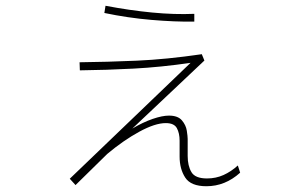

<svg xmlns="http://www.w3.org/2000/svg" viewBox="-20 -623 1040 666"><path d="M654 -548Q587 -547 505 -554Q423 -561 342 -578L346 -603Q430 -587 508 -579.5Q586 -572 654 -575ZM242 19 222 -3 641 -405Q538 -390 443 -385Q348 -380 257 -379L256 -407Q351 -408 454 -412.5Q557 -417 680 -435L689 -413L439 -177Q476 -199 509.5 -210.5Q543 -222 566 -222Q597 -222 611 -205.5Q625 -189 628 -169.5Q631 -150 631 -141V-82Q631 -48 644 -26Q657 -4 698 -4Q729 -4 755.5 -16Q782 -28 805 -49L813 -24Q761 23 696 23Q642 23 622.5 -7Q603 -37 603 -80V-135Q603 -161 593.5 -178.5Q584 -196 555 -196Q518 -196 463 -166Q408 -136 352 -89Z"/></svg>

Font: Murecho ExtraLight
Style: Regular
Weight: 200
Designer: Neil Summerour
Foundry: Positype
Version: Version 1.010; ttfautohint (v1.8.3)